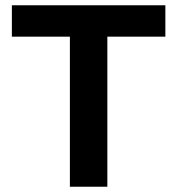

<svg xmlns="http://www.w3.org/2000/svg" viewBox="-20 -708 672 728"><path d="M245 0V-569H25V-688H607V-569H387V0Z"/></svg>

Font: Saira SemiExpanded SemiBold
Style: Regular
Weight: 600
Width: 6
Designer: Hector Gatti with collaboration of the Omnibus-Type team
Foundry: Omnibus-Type
Version: Version 1.101